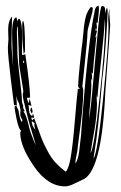

<svg xmlns="http://www.w3.org/2000/svg" viewBox="-20 -695 429 683"><path d="M272 -55Q267 -53 246 -42.5Q225 -32 212 -32Q150 -32 101 -103Q52 -174 52 -222Q52 -225 55 -230Q47 -235 39.5 -269Q32 -303 32 -317L38 -319Q39 -316 42 -310.5Q45 -305 46 -301Q50 -272 57 -261L60 -268Q52 -279 52 -290Q52 -292 52.5 -297Q53 -302 53 -304Q53 -306 50 -318Q47 -330 46 -331Q41 -338 38 -354Q40 -328 40 -320Q37 -321 30 -321Q29 -326 18.5 -412.5Q8 -499 8 -525Q8 -529 9 -539.5Q10 -550 10 -556Q10 -559 9.5 -570.5Q9 -582 9 -589Q9 -622 23 -636Q21 -568 21 -534Q21 -518 27 -456Q24 -511 24 -534Q24 -538 23.5 -551.5Q23 -565 23 -573Q23 -633 39 -633L41 -620L47 -629Q59 -625 59 -557Q59 -529 58.5 -521.5Q58 -514 58 -508Q58 -502 59 -499L70 -502Q87 -387 87 -348Q83 -347 75 -347Q79 -333 83 -327Q83 -332 85 -344Q87 -340 92 -318Q87 -320 81 -322Q82 -320 83 -307Q84 -294 87 -288.5Q90 -283 95 -283L97 -291Q101 -284 101 -276Q100 -276 96 -276.5Q92 -277 91 -277L94 -267L102 -274Q106 -264 116.5 -234Q127 -204 133 -190.5Q139 -177 151 -154.5Q163 -132 178.5 -115.5Q194 -99 214 -84Q224 -95 231 -132Q239 -178 246 -262.5Q253 -347 257 -379H265Q264 -380 261 -382.5Q258 -385 258 -390Q258 -407 264 -465Q270 -523 273 -543Q274 -548 277 -582.5Q280 -617 285.5 -636.5Q291 -656 303 -670Q310 -670 310 -664Q310 -654 300.5 -621.5Q291 -589 291 -577Q291 -556 282 -473.5Q273 -391 273 -388Q273 -386 274.5 -382Q276 -378 276 -375Q276 -342 273 -308Q270 -274 263 -222Q256 -170 255 -157Q254 -151 251 -137Q248 -123 248 -114Q253 -119 256.5 -131.5Q260 -144 261.5 -155.5Q263 -167 265 -186Q267 -205 268 -211Q291 -535 317 -657Q319 -669 326 -673Q328 -674 331 -675Q331 -672 331.5 -668Q332 -664 332 -661Q332 -653 327 -613L323 -615Q325 -597 325 -588Q325 -583 322 -573Q319 -563 318 -560L323 -567Q311 -454 310 -433L306 -437Q308 -427 308 -407Q306 -411 304 -417Q304 -412 304.5 -404Q305 -396 305 -392Q305 -372 301 -330.5Q297 -289 297 -271Q305 -325 314 -430.5Q323 -536 330 -605Q337 -674 343 -674Q354 -674 354 -660V-645Q356 -660 361 -668Q363 -660 363 -655Q363 -637 357 -551Q351 -465 344 -416Q329 -227 317 -161Q317 -157 315 -147.5Q313 -138 313 -132Q327 -150 346.5 -341.5Q366 -533 366 -597Q366 -601 365.5 -611.5Q365 -622 365 -628Q365 -650 370 -664Q369 -658 369 -646Q369 -640 370.5 -626Q372 -612 372 -605Q372 -595 355 -374L353 -337Q338 -78 272 -55ZM325 -327Q325 -307 322.5 -282Q320 -257 317 -239.5Q314 -222 309 -193Q304 -164 302 -151Q314 -163 334 -346Q354 -529 354 -611Q354 -614 353.5 -620Q353 -626 353 -628Q351 -584 340.5 -487.5Q330 -391 328 -365Q328 -353 325 -347Q323 -357 323 -360Q323 -354 324 -343Q325 -332 325 -327ZM59 -603Q59 -615 61 -621Q69 -621 69 -518Q69 -507 64 -504Q59 -556 59 -603ZM48 -467Q48 -488 43 -601Q40 -600 40 -581Q40 -574 40.5 -562.5Q41 -551 41 -549Q41 -541 41.5 -525Q42 -509 42 -501Q42 -487 50 -420.5Q58 -354 58 -339Q58 -328 63 -318L62 -316V-314Q62 -310 68 -300Q67 -299 66 -299Q64 -298 63 -298Q68 -294 73 -280Q78 -266 82.5 -247Q87 -228 90 -221Q100 -193 108 -177Q80 -268 75 -293Q74 -299 70 -313Q66 -327 63.5 -339Q61 -351 61 -359Q61 -362 62 -365.5Q63 -369 63 -370Q63 -372 59.5 -394Q56 -416 52 -440Q48 -464 48 -467ZM324 -589Q324 -594 321 -594Q320 -593 320 -589Q320 -585 321 -585Q324 -585 324 -589ZM64 -479Q62 -477 62 -475Q62 -471 64 -471Q66 -471 66 -475Q66 -479 64 -479ZM92 -313Q96 -303 96 -299Q96 -296 93 -291Q88 -299 88 -304Q88 -309 92 -313ZM103 -257 93 -264Q93 -249 103 -237L106 -234Q102 -246 102 -251Q102 -252 102.5 -254Q103 -256 103 -257Z"/></svg>

Font: Because We Create
Style: Regular
Weight: 400
Designer: Liz Wetzel, Aaron Williamson, Russ McMullin
Foundry: Red Hat
Version: Version 1.000